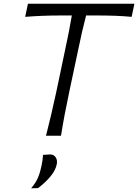

<svg xmlns="http://www.w3.org/2000/svg" viewBox="-20 -733 746 1037"><path d="M228.5 0Q244 -60 256.8 -115.2Q269.5 -170.5 284 -236.5L332 -465Q343 -516.5 351.8 -560.8Q360.5 -605 368 -649.5H317Q255 -649.5 207.2 -647.5Q159.5 -645.5 116 -642L131 -713H706L691 -642Q649.5 -646 602 -647.8Q554.5 -649.5 493 -649.5H445Q433.5 -605 423.2 -560.8Q413 -516.5 402.5 -465L354 -236.5Q340 -170.5 329.5 -115.2Q319 -60 309.5 0ZM148 284Q173.5 254.5 185.2 226.2Q197 198 204 163.5Q207.5 148.5 209.5 133.2Q211.5 118 212.5 103.5L252 101Q272 102 281.5 117.8Q291 133.5 286.5 154.5Q279.5 189 250 223Q220.5 257 185.5 283Z"/></svg>

Font: Commissioner Flair Light
Style: Italic
Weight: 300
Italic angle: -12°
Designer: Kostas Bartsokas
Foundry: Kostas Bartsokas
Version: Version 1.000; ttfautohint (v1.8.3)